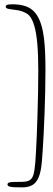

<svg xmlns="http://www.w3.org/2000/svg" viewBox="-20 -654 238 870"><path d="M81.5 195Q63 195 47.5 194.5Q32 194 23 191.2Q14 188.5 14 182Q14 176 20.2 173.5Q26.5 171 40.5 170.5Q54.5 170 77.5 170Q102 170 114.2 162.8Q126.5 155.5 131.8 136.5Q137 117.5 140 82Q141.5 64.5 143.2 31.8Q145 -1 146.8 -44.2Q148.5 -87.5 150 -136.8Q151.5 -186 152.5 -236.8Q153.5 -287.5 153.5 -334.5Q153.5 -403.5 149.2 -454.2Q145 -505 135 -538.5Q123 -579.5 101.5 -592.5Q80 -605.5 54 -608.5Q31.5 -611 21.5 -613Q11.5 -615 8.8 -617.5Q6 -620 6 -623.5Q6 -628.5 9.8 -630.8Q13.5 -633 20.2 -633.8Q27 -634.5 36 -634.5Q91 -634.5 121.2 -613Q151.5 -591.5 166.5 -542.5Q175 -515.5 179 -483Q183 -450.5 184.5 -413.8Q186 -377 186 -337Q186 -289 184.8 -238Q183.5 -187 181.8 -138.2Q180 -89.5 177.8 -46.8Q175.5 -4 173.5 27.5Q171.5 59 170 75Q166 124.5 154.8 150.2Q143.5 176 125 185.5Q106.5 195 81.5 195Z"/></svg>

Font: Gluten Thin Thin
Style: Regular
Weight: 250
Version: Version 1.300